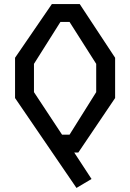

<svg xmlns="http://www.w3.org/2000/svg" viewBox="-20 -750 640 944"><path d="M356 174 54 -268V-466L235 -730H372L546 -466V-268L365 0H345L430 130ZM147 -297 285 -88H322L453 -297V-436L322 -642H277L147 -436Z"/></svg>

Font: Moralerspace Krypton JPDOC
Style: Regular
Weight: 400
Version: v0.0.6; ttfautohint (v1.8.4.7-5d5b-dirty) -l 6 -r 45 -G 200 